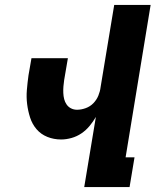

<svg xmlns="http://www.w3.org/2000/svg" viewBox="-20 -755 640 775"><path d="M320 0 367 -283Q356 -264 341.5 -246.5Q327 -229 308.5 -216.5Q290 -204 268.5 -198Q247 -192 227 -192Q197 -192 171 -202.5Q145 -213 127.5 -233.5Q110 -254 101.5 -280.5Q93 -307 89.5 -335Q86 -363 88.5 -392.5Q91 -422 95 -451L107 -520H254L239 -432Q237 -419 236 -406Q235 -393 235.5 -380Q236 -367 239 -355Q242 -343 249 -333Q256 -323 267 -317.5Q278 -312 291 -312Q308 -312 326 -318.5Q344 -325 357 -338.5Q370 -352 377 -369Q384 -386 386 -403L441 -735H588L487 -120H523L503 0Z"/></svg>

Font: Iosevka Heavy Extended
Style: Italic
Weight: 900
Width: 7
Italic angle: -9°
Monospace: yes
Designer: Belleve Invis
Foundry: Belleve Invis
Version: Version 32.5.0; ttfautohint (v1.8.4)